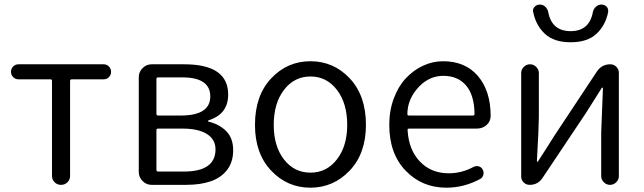

<svg xmlns="http://www.w3.org/2000/svg" viewBox="-20 -828 2886 860"><path d="M212.9 -40V-465.8Q212.9 -472.7 206.1 -472.7H62.5Q48.8 -472.7 39.1 -482.4Q29.3 -492.2 29.3 -506.3Q29.3 -520.5 39.1 -530.3Q48.8 -540 62.5 -540H444.3Q458 -540 467.8 -530.3Q477.5 -520.5 477.5 -506.3Q477.5 -492.2 467.8 -482.4Q458 -472.7 444.3 -472.7H301.8Q293.9 -472.7 293.9 -465.8V-40Q293.9 -23.4 282.2 -11.7Q270.5 0 253.4 0Q236.3 0 224.6 -11.7Q212.9 -23.4 212.9 -40Z M659.2 0Q635.7 0 618.7 -17.1Q601.6 -34.2 601.6 -57.6V-482.4Q601.6 -505.9 618.7 -522.9Q635.7 -540 659.2 -540H805.7Q1002 -540 1002 -404.3Q1002 -316.4 914.1 -289.1Q912.1 -288.1 912.1 -286.1Q912.1 -284.2 914.1 -283.2Q962.9 -271.5 993.7 -240.2Q1024.4 -209 1024.4 -155.3Q1024.4 -102.5 997.6 -67.4Q970.7 -32.2 924.3 -16.1Q877.9 0 813.5 0ZM680.7 -318.4Q680.7 -310.5 688.5 -310.5H789.1Q921.9 -310.5 921.9 -396Q921.9 -481.4 795.9 -481.4H688.5Q680.7 -481.4 680.7 -473.6ZM680.7 -67.4Q680.7 -59.6 688.5 -59.6H803.7Q945.3 -59.6 945.3 -159.2Q945.3 -203.1 907.2 -227.5Q869.1 -252 796.9 -252H688.5Q680.7 -252 680.7 -245.1Z M1122.1 -268.6Q1122.1 -399.4 1194.3 -476.6Q1266.6 -553.7 1370.6 -553.7Q1474.6 -553.7 1546.9 -476.6Q1619.1 -399.4 1619.1 -268.6Q1619.1 -140.6 1546.4 -64Q1473.6 12.7 1370.1 12.7Q1266.6 12.7 1194.3 -64Q1122.1 -140.6 1122.1 -268.6ZM1535.2 -268.6Q1535.2 -365.2 1489.3 -425.3Q1443.4 -485.4 1370.6 -485.4Q1297.9 -485.4 1252 -425.3Q1206.1 -365.2 1206.1 -268.6Q1206.1 -172.9 1252 -113.8Q1297.9 -54.7 1370.6 -54.7Q1443.4 -54.7 1489.3 -114.3Q1535.2 -173.8 1535.2 -268.6Z M1979.5 12.7Q1870.1 12.7 1796.9 -63.5Q1723.6 -139.6 1723.6 -268.6Q1723.6 -333 1744.1 -387.7Q1764.6 -442.4 1798.3 -478Q1832 -513.7 1875 -533.7Q1918 -553.7 1964.8 -553.7Q2063.5 -553.7 2120.1 -488.3Q2177.7 -420.9 2177.7 -308.6Q2177.7 -285.2 2160.2 -268.6Q2141.6 -252 2116.2 -252H1812.5Q1804.7 -252 1805.7 -245.1Q1810.5 -157.2 1860.8 -104.5Q1911.1 -51.8 1990.2 -51.8Q2047.9 -51.8 2100.6 -80.1Q2111.3 -85.9 2123.5 -83Q2135.7 -80.1 2141.6 -69.3Q2148.4 -57.6 2145 -44.9Q2141.6 -32.2 2130.9 -26.4Q2058.6 12.7 1979.5 12.7ZM1804.7 -316.4Q1804.7 -310.5 1811.5 -310.5H2098.6Q2105.5 -310.5 2105.5 -318.4Q2105.5 -318.4 2105.5 -318.4Q2104.5 -401.4 2067.9 -444.8Q2031.2 -488.3 1965.8 -488.3Q1905.3 -488.3 1859.4 -442.4Q1804.7 -386.7 1804.7 -316.4Z M2352.5 0Q2336.9 0 2325.7 -10.7Q2314.5 -21.5 2314.5 -37.1V-501Q2314.5 -516.6 2326.2 -528.3Q2337.9 -540 2354 -540Q2370.1 -540 2381.8 -528.3Q2393.6 -516.6 2393.6 -501V-303.7Q2393.6 -260.7 2384.8 -106.4Q2384.8 -103.5 2387.2 -103.5Q2389.6 -103.5 2390.6 -106.4Q2400.4 -122.1 2426.8 -162.6Q2453.1 -203.1 2462.9 -219.7L2654.3 -508.8Q2675.8 -540 2713.9 -540Q2729.5 -540 2740.7 -528.8Q2752 -517.6 2752 -502V-39.1Q2752 -23.4 2740.2 -11.7Q2728.5 0 2712.4 0Q2696.3 0 2684.6 -11.7Q2672.9 -23.4 2672.9 -39.1V-235.4Q2672.9 -252 2680.7 -433.6Q2680.7 -435.5 2678.7 -435.5Q2676.8 -435.5 2675.8 -434.6Q2620.1 -347.7 2603.5 -320.3L2410.2 -31.2Q2389.6 0 2352.5 0ZM2536.1 -638.7Q2460.9 -638.7 2420.4 -676.8Q2379.9 -714.8 2368.2 -774.4Q2367.2 -777.3 2367.2 -780.3Q2367.2 -790 2375 -797.9Q2383.8 -807.6 2397.9 -807.6Q2412.1 -807.6 2422.4 -797.9Q2432.6 -788.1 2435.5 -774.4Q2451.2 -688.5 2536.1 -688.5Q2620.1 -688.5 2635.7 -774.4Q2638.7 -788.1 2649.4 -797.9Q2660.2 -807.6 2673.8 -807.6Q2687.5 -807.6 2697.3 -797.9Q2704.1 -790 2704.1 -780.3Q2704.1 -777.3 2704.1 -774.4Q2692.4 -714.8 2651.9 -676.8Q2611.3 -638.7 2536.1 -638.7Z"/></svg>

Font: Gen Jyuu Gothic P Normal
Style: Regular
Weight: 300
Designer: [Source Han Sans]
Ryoko NISHIZUKA  (kana & ideographs); Paul D. Hunt (Latin, Greek & Cyrillic); Wenlong ZHANG  (bopomofo
Version: Version 1.002.20150607